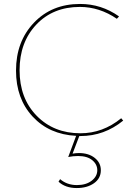

<svg xmlns="http://www.w3.org/2000/svg" viewBox="-20 -683 695 971"><path d="M379 91Q428 91 459 115.5Q490 140 490 178Q490 219 455.5 243.5Q421 268 368 268Q311 268 276 236L284 223Q319 253 369 253Q415 253 443.5 231Q472 209 472 178Q472 148 446.5 127Q421 106 375 106Q350 106 325 111L365 4Q229 -3 145 -93.5Q61 -184 61 -326Q61 -473 151.5 -568Q242 -663 385 -663Q493 -663 582 -600L571 -588Q483 -648 384 -648Q248 -648 163.5 -558.5Q79 -469 79 -328Q79 -186 165.5 -97.5Q252 -9 387 -9Q500 -9 593 -85L603 -73Q507 5 387 5H381L347 94Q364 91 379 91Z"/></svg>

Font: EauTestSC Thin
Style: Regular
Weight: 250
Designer: Christian Thalmann (Catharsis Fonts)
Version: Version 0.001;PS 000.001;hotconv 1.0.88;makeotf.lib2.5.64775